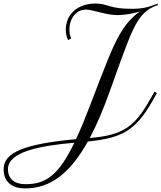

<svg xmlns="http://www.w3.org/2000/svg" viewBox="-20 -806 910 1083"><path d="M601.6 -297.4C687.5 -539.1 721.2 -632.3 759.8 -691.4C794.9 -744.1 832 -765.1 869.6 -776.9V-785.6C814.9 -765.1 787.6 -756.3 721.2 -756.3C593.3 -756.3 589.4 -786.1 519 -786.1C422.9 -786.1 351.1 -730.5 351.1 -637.7C351.1 -614.3 356.4 -594.7 364.3 -579.6L381.3 -589.4C375 -602.5 371.6 -619.1 371.6 -639.6C371.6 -706.5 414.1 -752 463.9 -752C504.4 -752 575.7 -720.7 644.5 -720.7C679.7 -720.7 727.1 -728.5 770 -741.2C721.7 -709 685.1 -664.1 654.3 -610.4C614.7 -541 580.6 -454.1 492.7 -223.6C461.9 -143.1 435.1 -76.7 408.7 -21C116.2 5.9 0.5 54.2 0.5 148.4C0.5 217.8 44.4 256.8 122.1 256.8C265.1 256.8 376 170.4 475.6 -7.8C660.2 -26.9 741.7 -63 839.4 -235.4L864.7 -280.3L851.6 -289.6L826.2 -244.6C740.7 -93.8 676.8 -42.5 486.3 -27.8C526.4 -102.5 564 -191.9 601.6 -297.4ZM125 232.9C63 232.9 24.9 205.1 24.9 147.9C24.9 51.8 198.2 16.6 399.4 -1C311.5 180.7 240.2 232.9 125 232.9Z"/></svg>

Font: Petit Formal Script
Style: Regular
Weight: 400
Designer: Pablo Impallari, Brenda Gallo, Rodrigo Fuenzalida
Foundry: Pablo Impallari, Brenda Gallo, Rodrigo Fuenzalida
Version: Version 1.001